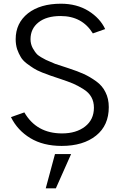

<svg xmlns="http://www.w3.org/2000/svg" viewBox="-20 -769 646 1035"><path d="M226.6 246.1Q239.3 200.2 276.4 61.5Q297.9 61.5 363.3 61.5Q342.8 107.4 281.2 246.1Q267.6 246.1 226.6 246.1ZM39.1 -137.7Q56.6 -143.6 111.3 -163.1Q176.8 -49.8 314.5 -49.8Q390.6 -49.8 438.5 -86.9Q486.3 -124 486.3 -188.5Q486.3 -220.7 472.7 -245.1Q459 -270.5 428.7 -289.1Q399.4 -307.6 374 -318.4Q348.6 -329.1 304.7 -343.8Q269.5 -355.5 254.9 -360.4Q240.2 -365.2 208 -377.9Q176.8 -390.6 162.1 -400.4Q146.5 -410.2 124 -426.8Q101.6 -444.3 91.8 -461.9Q81.1 -479.5 72.3 -503.9Q64.5 -529.3 64.5 -557.6Q64.5 -644.5 130.9 -697.3Q197.3 -749 308.6 -749Q393.6 -749 457 -710Q519.5 -670.9 546.9 -612.3Q524.4 -604.5 480.5 -588.9Q422.9 -682.6 306.6 -682.6Q230.5 -682.6 187.5 -648.4Q144.5 -614.3 144.5 -557.6Q144.5 -532.2 156.2 -509.8Q168 -488.3 181.6 -474.6Q196.3 -461.9 227.5 -446.3Q259.8 -431.6 277.3 -424.8Q295.9 -418.9 336.9 -405.3Q346.7 -402.3 351.6 -400.4Q399.4 -384.8 431.6 -370.1Q463.9 -355.5 498 -331.1Q532.2 -306.6 548.8 -271.5Q566.4 -237.3 566.4 -191.4Q566.4 -92.8 498 -38.1Q428.7 17.6 312.5 17.6Q212.9 17.6 143.6 -24.4Q74.2 -66.4 39.1 -137.7Z"/></svg>

Font: Gothic A1
Style: Regular
Weight: 400
Designer: HanYang I&C Co.,Ltd.
Version: Version 2.50